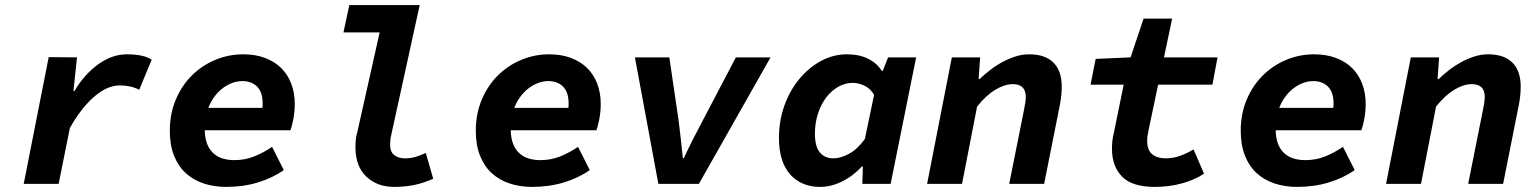

<svg xmlns="http://www.w3.org/2000/svg" viewBox="-20 -721 6040 753"><path d="M73 0 171 -497 282 -496 268 -364H272Q311 -430 365.5 -469Q420 -508 477 -508Q543 -508 575 -487L526 -369Q493 -386 450 -386Q400 -386 349 -341.5Q298 -297 254 -219L210 0Z M867 12Q819 12 778.5 -1.5Q738 -15 708.5 -42Q679 -69 662.5 -110.5Q646 -152 646 -208Q646 -275 669.5 -330.5Q693 -386 733 -425.5Q773 -465 825 -486.5Q877 -508 934 -508Q982 -508 1020 -493.5Q1058 -479 1083.5 -453.5Q1109 -428 1122.5 -392Q1136 -356 1136 -313Q1136 -282 1130 -252Q1124 -222 1119 -210H783Q784 -177 793 -155Q802 -133 818 -119Q834 -105 854.5 -99Q875 -93 899 -93Q941 -93 977 -107.5Q1013 -122 1047 -145L1093 -54Q1049 -23 991.5 -5.5Q934 12 867 12ZM930 -403Q912 -403 893 -396.5Q874 -390 856 -377Q838 -364 822.5 -344Q807 -324 797 -298H1009Q1010 -303 1010 -307Q1010 -311 1010 -316Q1010 -359 988.5 -381Q967 -403 930 -403Z M1526 12Q1459 12 1416.5 -28.5Q1374 -69 1374 -144Q1374 -158 1375.5 -173.5Q1377 -189 1382 -206L1469 -594H1327L1350 -701H1626L1514 -190Q1512 -182 1511 -173Q1510 -164 1510 -153Q1510 -125 1526.5 -112.5Q1543 -100 1568 -100Q1590 -100 1607.5 -105Q1625 -110 1650 -121L1679 -20Q1641 -3 1604.5 4.5Q1568 12 1526 12Z M2067 12Q2019 12 1978.5 -1.5Q1938 -15 1908.5 -42Q1879 -69 1862.5 -110.5Q1846 -152 1846 -208Q1846 -275 1869.5 -330.5Q1893 -386 1933 -425.5Q1973 -465 2025 -486.5Q2077 -508 2134 -508Q2182 -508 2220 -493.5Q2258 -479 2283.5 -453.5Q2309 -428 2322.5 -392Q2336 -356 2336 -313Q2336 -282 2330 -252Q2324 -222 2319 -210H1983Q1984 -177 1993 -155Q2002 -133 2018 -119Q2034 -105 2054.5 -99Q2075 -93 2099 -93Q2141 -93 2177 -107.5Q2213 -122 2247 -145L2293 -54Q2249 -23 2191.5 -5.5Q2134 12 2067 12ZM2130 -403Q2112 -403 2093 -396.5Q2074 -390 2056 -377Q2038 -364 2022.5 -344Q2007 -324 1997 -298H2209Q2210 -303 2210 -307Q2210 -311 2210 -316Q2210 -359 2188.5 -381Q2167 -403 2130 -403Z M2562 0 2470 -496H2605L2641 -251Q2646 -214 2650 -176.5Q2654 -139 2658 -101H2662Q2679 -138 2698.5 -176Q2718 -214 2738 -252L2866 -496H3002L2721 0Z M3197 12Q3122 12 3078.5 -37.5Q3035 -87 3035 -180Q3035 -248 3056.5 -307.5Q3078 -367 3115 -411.5Q3152 -456 3200 -482Q3248 -508 3301 -508Q3350 -508 3385 -490.5Q3420 -473 3438 -443H3442L3463 -496H3573L3473 0H3362L3364 -68H3360Q3325 -30 3282 -9Q3239 12 3197 12ZM3248 -100Q3277 -100 3310 -118Q3343 -136 3372 -176L3408 -349Q3394 -374 3370 -385Q3346 -396 3325 -396Q3295 -396 3268 -381Q3241 -366 3220.5 -339Q3200 -312 3188 -275.5Q3176 -239 3176 -197Q3176 -146 3195.5 -123Q3215 -100 3248 -100Z M3616 0 3713 -496H3824L3818 -411H3822Q3841 -429 3863.5 -446.5Q3886 -464 3911 -477.5Q3936 -491 3962.5 -499.5Q3989 -508 4016 -508Q4079 -508 4111.5 -475.5Q4144 -443 4144 -381Q4144 -346 4136 -306L4075 0H3938L3996 -290Q3999 -305 4001 -317.5Q4003 -330 4003 -341Q4003 -391 3952 -391Q3920 -391 3883.5 -369Q3847 -347 3812 -303L3753 0Z M4509 12Q4420 12 4380.5 -28.5Q4341 -69 4341 -138Q4341 -153 4342.5 -168Q4344 -183 4349 -203L4387 -389H4257L4277 -490L4414 -496L4465 -648H4577L4545 -496H4755L4735 -389H4522L4484 -208Q4481 -194 4480 -186Q4479 -178 4479 -170Q4479 -132 4499 -116Q4519 -100 4551 -100Q4582 -100 4610 -110.5Q4638 -121 4661 -135L4702 -40Q4669 -17 4618 -2.5Q4567 12 4509 12Z M5067 12Q5019 12 4978.5 -1.5Q4938 -15 4908.5 -42Q4879 -69 4862.5 -110.5Q4846 -152 4846 -208Q4846 -275 4869.5 -330.5Q4893 -386 4933 -425.5Q4973 -465 5025 -486.5Q5077 -508 5134 -508Q5182 -508 5220 -493.5Q5258 -479 5283.5 -453.5Q5309 -428 5322.5 -392Q5336 -356 5336 -313Q5336 -282 5330 -252Q5324 -222 5319 -210H4983Q4984 -177 4993 -155Q5002 -133 5018 -119Q5034 -105 5054.5 -99Q5075 -93 5099 -93Q5141 -93 5177 -107.5Q5213 -122 5247 -145L5293 -54Q5249 -23 5191.5 -5.5Q5134 12 5067 12ZM5130 -403Q5112 -403 5093 -396.5Q5074 -390 5056 -377Q5038 -364 5022.5 -344Q5007 -324 4997 -298H5209Q5210 -303 5210 -307Q5210 -311 5210 -316Q5210 -359 5188.5 -381Q5167 -403 5130 -403Z M5416 0 5513 -496H5624L5618 -411H5622Q5641 -429 5663.5 -446.5Q5686 -464 5711 -477.5Q5736 -491 5762.5 -499.5Q5789 -508 5816 -508Q5879 -508 5911.5 -475.5Q5944 -443 5944 -381Q5944 -346 5936 -306L5875 0H5738L5796 -290Q5799 -305 5801 -317.5Q5803 -330 5803 -341Q5803 -391 5752 -391Q5720 -391 5683.5 -369Q5647 -347 5612 -303L5553 0Z"/></svg>

Font: Source Code Pro
Style: Bold Italic
Weight: 700
Italic angle: -11°
Monospace: yes
Designer: Paul D. Hunt, Teo Tuominen
Foundry: Adobe Systems Incorporated
Version: Version 1.050;PS 1.000;hotconv 16.6.51;makeotf.lib2.5.65220